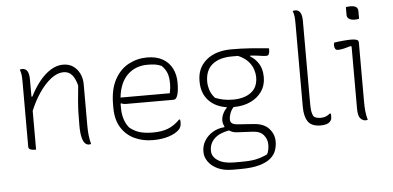

<svg xmlns="http://www.w3.org/2000/svg" viewBox="-61 -887 2592 1265"><g transform="rotate(-5 1235.0 -255.0)"><path d="M150 5H140Q124 5 112 0Q100 -5 100 -18V-442Q100 -477 98 -493Q96 -509 89 -529Q97 -532 105 -532Q150 -532 150 -459V-345H156Q184 -401 218.5 -444Q253 -487 293 -512Q333 -537 375 -537Q415 -537 442.5 -517.5Q470 -498 485 -466.5Q500 -435 500 -397V-124Q500 -89 503 -60.5Q506 -32 514 0Q510 1 506.5 1.5Q503 2 499 2Q486 2 474.5 -9Q463 -20 455.5 -49Q448 -78 448 -130Q448 -177 449 -214Q450 -251 453.5 -292Q457 -333 463 -391Q451 -438 430 -462.5Q409 -487 375 -487Q332 -487 290 -454Q248 -421 211.5 -367Q175 -313 150 -251Z M931 -536Q993 -536 1034.5 -512Q1076 -488 1096.5 -446.5Q1117 -405 1117 -354V-350Q1117 -325 1114 -300.5Q1111 -276 1103 -259.5Q1095 -243 1080 -243H766Q748 -243 736 -250L731 -247Q731 -243 731 -237V-220Q731 -180 741.5 -146Q752 -112 774 -86Q805 -61 840 -50.5Q875 -40 927 -40Q986 -40 1027 -56Q1068 -72 1106 -110H1112Q1113 -107 1113.5 -102Q1114 -97 1114 -89Q1114 -60 1097 -43Q1073 -19 1027.5 -4.5Q982 10 923 10Q857 10 802 -15.5Q747 -41 714 -93.5Q681 -146 681 -226V-244Q681 -346 716 -410.5Q751 -475 808 -505.5Q865 -536 931 -536ZM930 -488Q850 -488 797.5 -437.5Q745 -387 734 -288H1060Q1063 -303 1065 -318.5Q1067 -334 1067 -351Q1067 -396 1056 -423Q1045 -450 1022 -472Q1003 -481 982 -484.5Q961 -488 930 -488Z M1389 -79Q1389 -101 1399.5 -123Q1410 -145 1425 -159V-164Q1350 -175 1306 -223Q1262 -271 1262 -348V-352Q1262 -438 1323.5 -489.5Q1385 -541 1491 -541Q1554 -541 1611 -537Q1668 -533 1737 -526V-516Q1737 -500 1732.5 -489Q1728 -478 1715 -478Q1698 -478 1674 -482Q1650 -486 1609 -489V-483Q1641 -465 1663.5 -429.5Q1686 -394 1686 -342V-338Q1686 -285 1658 -245Q1630 -205 1582 -183Q1534 -161 1474 -161Q1473 -161 1471 -161Q1455 -144 1447 -122Q1439 -100 1439 -82Q1439 -65 1450 -56Q1461 -47 1489 -45L1590 -38Q1660 -34 1693.5 3.5Q1727 41 1727 88V91Q1727 118 1718 146Q1709 174 1683 197.5Q1657 221 1607.5 235.5Q1558 250 1477 250H1430Q1370 250 1329.5 230.5Q1289 211 1268 180.5Q1247 150 1247 118V114Q1247 75 1267 42.5Q1287 10 1321.5 -10.5Q1356 -31 1399 -34V-40Q1389 -59 1389 -79ZM1354 -232Q1382 -221 1410 -215.5Q1438 -210 1472 -210Q1546 -210 1591 -243.5Q1636 -277 1636 -344V-348Q1636 -367 1627.5 -394.5Q1619 -422 1596 -448.5Q1573 -475 1529 -494Q1510 -494 1489 -494Q1406 -494 1359 -456Q1312 -418 1312 -341V-337Q1312 -318 1320.5 -289Q1329 -260 1354 -232ZM1443 203H1492Q1550 203 1586.5 195.5Q1623 188 1663 169Q1670 158 1673.5 140.5Q1677 123 1677 107V105Q1677 70 1654 42Q1631 14 1581 12L1482 7Q1450 6 1427 -10Q1361 2 1329 34Q1297 66 1297 110V115Q1297 152 1335 177.5Q1373 203 1443 203Z M1925 -670Q1925 -705 1923 -721Q1921 -737 1914 -757Q1922 -760 1930 -760Q1975 -760 1975 -687V-145Q1975 -109 1978 -89Q1981 -69 1991 -53Q2007 -40 2035 -40Q2057 -40 2072 -46.5Q2087 -53 2098 -63H2104Q2105 -60 2105.5 -55.5Q2106 -51 2106 -45Q2106 -31 2103.5 -23.5Q2101 -16 2093 -8Q2083 2 2067 6Q2051 10 2032 10Q1972 10 1948.5 -24.5Q1925 -59 1925 -123Z M2280 -80V-490L2275 -494Q2253 -487 2229 -481.5Q2205 -476 2188 -476Q2177 -476 2171 -485Q2165 -494 2165 -508Q2165 -519 2168 -526Q2200 -531 2230.5 -533.5Q2261 -536 2283 -536Q2303 -536 2316.5 -531.5Q2330 -527 2330 -513V-124Q2330 -89 2332.5 -60.5Q2335 -32 2344 0Q2340 1 2336.5 1.5Q2333 2 2329 2Q2311 2 2295.5 -14.5Q2280 -31 2280 -80ZM2265 -752Q2277 -755 2295 -755Q2345 -755 2345 -720V-668Q2333 -665 2315 -665Q2292 -665 2278.5 -674.5Q2265 -684 2265 -700Z"/></g></svg>

Font: Recursive Sn Csl St Lt
Style: Regular
Weight: 300
Version: Version 1.079;hotconv 1.0.112;makeotfexe 2.5.65598; ttfautoh